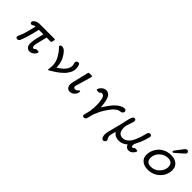

<svg xmlns="http://www.w3.org/2000/svg" viewBox="199 -1995 3442 3442"><g transform="rotate(45 1920.5 -273.5)"><path d="M161.1 -394Q161.1 -418.9 200 -445.6Q238.8 -472.2 290 -472.2H663.1Q686 -472.2 686 -457Q686 -456.1 674.8 -410.2Q672.9 -403.3 672.4 -401.1Q671.9 -398.9 669.4 -395Q667 -391.1 663.1 -389.6Q659.2 -388.2 651.9 -388.2H553.2Q547.4 -363.3 538.6 -330.6Q529.8 -297.9 525.9 -281Q522 -264.2 516.6 -241.7Q511.2 -219.2 508.5 -207.5Q505.9 -195.8 502.4 -181.4Q499 -167 498 -158.4Q497.1 -149.9 496.1 -140.9Q495.1 -131.8 495.1 -125Q495.1 -82 525.9 -82Q541 -82 552 -95.9Q563 -109.9 577.1 -109.9H612.8Q635.7 -109.9 636.2 -96.2Q636.2 -68.4 599.1 -31.2Q562 5.9 512.2 5.9Q474.1 5.9 446 -21.5Q418 -48.8 418 -121.1Q418 -147.9 423.6 -181.9Q429.2 -215.8 435.1 -241.5Q440.9 -267.1 452.9 -314Q464.8 -360.8 471.2 -388.2H356Q307.1 -165 253.9 -38.1Q238.8 5.9 201.2 5.9Q186 5.9 175 -3.7Q164.1 -13.2 164.1 -27.8Q164.1 -37.6 183.1 -81.1Q189.9 -98.1 195.6 -112.1Q201.2 -126 205.6 -136.5Q210 -147 215.1 -164.6Q220.2 -182.1 223.1 -191.2Q226.1 -200.2 233.2 -226.6Q240.2 -252.9 243.7 -266.4Q247.1 -279.8 257.6 -321.3Q268.1 -362.8 273.9 -388.2H272Q251 -388.2 229 -374Q207 -359.9 194.8 -359.9Q179.7 -359.9 170.4 -370.4Q161.1 -380.9 161.1 -394Z M820.8 -445.8Q820.8 -455.6 831.3 -464.4Q841.8 -473.1 861.8 -473.1Q873 -473.1 883.5 -470.5Q894 -467.8 902.3 -463.4Q910.6 -459 918.2 -454.6Q925.8 -450.2 931.9 -444.6Q938 -439 941.9 -435.1Q945.8 -431.2 948.7 -426.8L951.7 -422.9Q1056.6 -301.8 1056.6 -149.9V-130.9L1071.8 -141.1Q1087.9 -150.9 1097.9 -157.5Q1107.9 -164.1 1127 -178.5Q1146 -192.9 1158.9 -205.3Q1171.9 -217.8 1188.5 -236.3Q1205.1 -254.9 1215.1 -272.5Q1225.1 -290 1231.9 -311.5Q1238.8 -333 1238.8 -355Q1238.8 -377 1231.2 -401.4Q1223.6 -425.8 1223.6 -431.2Q1223.6 -451.2 1239.7 -464.6Q1255.9 -478 1272 -478Q1298.8 -478 1310.8 -441.4Q1322.8 -404.8 1322.8 -366.2Q1322.8 -337.4 1315.2 -308.6Q1307.6 -279.8 1291.7 -253.4Q1275.9 -227.1 1260.3 -204.6Q1244.6 -182.1 1217.8 -158Q1190.9 -133.8 1173.8 -118.4Q1156.7 -103 1124.8 -81.5Q1092.8 -60.1 1079.8 -51.5Q1066.9 -43 1036.4 -23.9Q1005.9 -4.9 1002 -2.9Q989.7 3.9 985.8 3.9Q976.1 3.9 976.1 -9.8Q976.1 -11.7 981 -39.8Q985.8 -67.9 985.8 -99.1Q985.8 -148.9 972.4 -197.5Q959 -246.1 936 -284.7Q913.1 -323.2 894 -349.6Q875 -376 852.5 -400.9Q830.1 -425.8 827.6 -428.2Q820.8 -437 820.8 -445.8Z M1443.4 -97.2Q1443.4 -120.1 1452.6 -160.2L1523.4 -453.1Q1525.4 -460.9 1525.9 -462.9Q1526.4 -464.8 1528.8 -469.5Q1531.2 -474.1 1535.9 -476.1Q1540.5 -478 1547.4 -478H1598.6Q1622.6 -478 1622.6 -464.8Q1622.6 -458 1619.6 -444.8L1533.2 -147.9Q1529.3 -133.8 1529.3 -127Q1529.3 -111.8 1540.3 -102.3Q1551.3 -92.8 1568.4 -92.8Q1588.4 -92.8 1605.5 -103.3Q1622.6 -113.8 1633.1 -125.5Q1643.6 -137.2 1645.5 -138.2Q1651.4 -140.1 1656 -135Q1660.6 -129.9 1660.6 -119.1Q1660.6 -72.3 1621.1 -33.2Q1581.5 5.9 1531.2 5.9Q1489.3 5.9 1466.3 -22.7Q1443.4 -51.3 1443.4 -97.2Z M1848.6 -369.1Q1848.6 -396 1887.2 -437Q1925.8 -478 1979 -478H1980Q2008.8 -478 2030.8 -464.6Q2052.7 -451.2 2065.7 -434.6Q2078.6 -418 2089.1 -388.4Q2099.6 -358.9 2103.8 -341.6Q2107.9 -324.2 2112.8 -293Q2122.6 -238.8 2124 -189Q2207 -319.8 2265.6 -380.9Q2359.9 -478 2441.9 -478Q2464.8 -478 2474.4 -466.1Q2483.9 -454.1 2483.9 -439.9Q2483.9 -422.9 2472.4 -408Q2460.9 -393.1 2443.8 -388.2Q2440.9 -387.2 2418.5 -384Q2396 -380.9 2378.9 -374.5Q2361.8 -368.2 2328.4 -339.6Q2294.9 -311 2258.8 -262.2Q2194.8 -176.3 2154.8 -88.1Q2114.7 0 2105 43Q2104 48.8 2101.3 62Q2098.6 75.2 2097.2 81.1Q2095.7 86.9 2093.3 97.9Q2090.8 108.9 2088.4 114Q2085.9 119.1 2082.3 127Q2078.6 134.8 2074.7 138.9Q2070.8 143.1 2065.4 147.5Q2060.1 151.9 2053 153.3Q2045.9 154.8 2038.1 154.8Q2022 154.8 2012 146Q2002 137.2 2002 121.1Q2002 111.3 2012.9 76.7Q2023.9 42 2034.4 -19.5Q2044.9 -81.1 2044.9 -158.2Q2044.9 -241.2 2029.8 -310.1Q2013.7 -385.3 1963.9 -384.8Q1944.8 -384.8 1932.9 -370.4Q1920.9 -356 1910.6 -355H1881.8H1876Q1848.6 -355 1848.6 -369.1Z M2516.6 101.1Q2516.6 67.9 2529.5 12.9Q2542.5 -42 2564.5 -120.6Q2586.4 -199.2 2595.7 -238.8Q2601.6 -262.7 2610.6 -308.3Q2619.6 -354 2625.5 -377.9Q2631.3 -401.9 2640.9 -429.9Q2650.4 -458 2663.6 -470.5Q2676.8 -482.9 2693.4 -482.9Q2708.5 -482.9 2718 -471.9Q2727.5 -460.9 2727.5 -441.9Q2727.5 -419.9 2700 -347.9Q2672.4 -275.9 2672.4 -223.1Q2672.4 -196.3 2677.5 -172.1Q2682.6 -147.9 2694.6 -125.5Q2706.5 -103 2731 -89.6Q2755.4 -76.2 2789.6 -76.2Q2831.5 -76.2 2868.7 -100.1Q2905.8 -124 2929.2 -158Q2952.6 -191.9 2973.6 -239Q2994.6 -286.1 3005.6 -322Q3016.6 -357.9 3027.1 -397.9Q3037.6 -438 3040.5 -445.8Q3053.7 -482.9 3089.4 -482.9Q3104.5 -482.9 3115 -473.4Q3125.5 -463.9 3125.5 -449.2Q3125.5 -427.2 3096.9 -339.6Q3068.4 -252 3028.8 -181.2Q3009.8 -152.3 3009.8 -122.1Q3009.8 -80.1 3035.6 -80.1Q3049.8 -80.1 3059.6 -92.8Q3062.5 -96.7 3064.5 -99.4Q3066.4 -102.1 3068.1 -103.5Q3069.8 -105 3072.8 -105.5Q3075.7 -106 3077.1 -106.4Q3078.6 -106.9 3084 -106.9Q3089.4 -106.9 3093.8 -106.9H3117.7Q3141.6 -106.9 3141.6 -92.8Q3141.6 -66.9 3105.7 -30.5Q3069.8 5.9 3020.5 5.9Q2957.5 5.9 2935.5 -60.1Q2860.4 5.9 2774.4 5.9Q2675.3 5.9 2624.5 -67.9H2623.5Q2593.8 26.4 2593.8 59.1Q2593.8 91.3 2609.1 115.7Q2624.5 140.1 2624.5 149.9Q2624.5 168.9 2608.2 184.6Q2591.8 200.2 2572.8 200.2Q2548.8 200.2 2532.7 171.6Q2516.6 143.1 2516.6 101.1Z M3302.2 -171.9Q3302.2 -223.6 3322.8 -276.4Q3343.3 -329.1 3381.8 -374.5Q3420.4 -419.9 3483.9 -449Q3547.4 -478 3624.5 -478Q3717.3 -478 3773.2 -431.4Q3829.1 -384.8 3829.1 -299.8Q3829.1 -228 3793.7 -159.4Q3758.3 -90.8 3682.9 -42.5Q3607.4 5.9 3508.3 5.9Q3415.5 5.9 3358.9 -40.5Q3302.2 -86.9 3302.2 -171.9ZM3393.6 -181.2Q3393.6 -134.3 3420.4 -102.5Q3447.3 -70.8 3512.2 -70.8Q3605 -70.8 3671.6 -139.4Q3738.3 -208 3738.3 -293Q3738.3 -338.9 3711.9 -370.4Q3685.5 -401.9 3621.6 -401.9Q3527.3 -401.9 3460.4 -334.5Q3393.6 -267.1 3393.6 -181.2ZM3591.3 -549.8Q3591.3 -556.6 3602.3 -572.8Q3613.3 -588.9 3656.2 -644Q3684.1 -680.2 3702.1 -703.1Q3703.1 -704.1 3707.3 -710Q3711.4 -715.8 3713.4 -718.5Q3715.3 -721.2 3719.7 -726.6Q3724.1 -731.9 3728.3 -734.4Q3732.4 -736.8 3737.3 -740.5Q3742.2 -744.1 3747.8 -745.6Q3753.4 -747.1 3759.3 -747.1Q3775.4 -747.1 3787.4 -736.6Q3799.3 -726.1 3799.3 -709Q3799.3 -692.9 3786.9 -679.9Q3774.4 -667 3698.2 -601.1Q3656.2 -564.9 3629.4 -541Q3618.2 -532.2 3609.4 -532.2Q3601.6 -532.2 3596.4 -537.1Q3591.3 -542 3591.3 -549.8Z"/></g></svg>

Font: CMU Concrete
Style: BoldItalic
Weight: 700
Italic angle: -14.04°
Version: Version 0.7.0